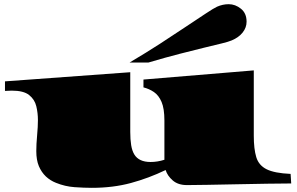

<svg xmlns="http://www.w3.org/2000/svg" viewBox="-20 -880 1424 922"><path d="M420.9 22Q383.8 22 338.1 18.8Q292.5 15.6 249 -2Q221.7 -12.7 200.2 -32.7Q179.2 -52.7 166.7 -82Q154.3 -111.3 154.3 -154.3Q154.3 -187.5 158.2 -229.7Q162.1 -272 162.1 -303.7Q162.1 -337.4 154.3 -369.9Q146.5 -402.3 119.9 -423.6Q93.3 -444.8 36.6 -444.8Q21.5 -444.8 3.9 -443.4V-489.3L605.5 -533.2V-246.6Q605.5 -210 609.9 -182.9Q614.3 -155.8 625 -138.2Q647 -102.1 703.1 -102.1Q735.8 -102.1 769.5 -112.8V-301.3Q769.5 -358.4 755.9 -390.4Q742.2 -422.4 719.2 -438Q696.3 -453.6 668.9 -460.4V-498L1198.7 -542V-228.5Q1198.7 -164.6 1210.7 -125.2Q1222.7 -85.9 1260.5 -67.1Q1298.3 -48.3 1375.5 -44.9L1378.4 1Q1327.1 1 1262.2 2.2Q1197.3 3.4 1116.2 4.9Q1035.2 6.3 976.1 7.6Q917 8.8 877.9 8.8Q835 8.8 809.3 -13.7Q783.7 -36.1 775.4 -63.5Q694.3 -24.4 608.6 -1.2Q522.9 22 420.9 22ZM602.1 -579.6Q685.1 -628.9 748 -669.7Q811 -710.4 873 -752Q928.2 -788.6 967.5 -814.7Q1006.8 -840.8 1022 -847.7Q1049.8 -859.9 1078.1 -859.9Q1109.9 -859.9 1137 -838.1Q1164.1 -816.4 1164.1 -775.9Q1164.1 -747.6 1145.3 -723.9Q1126.5 -700.2 1092.8 -686Q1078.1 -679.7 1045.2 -671.6Q1012.2 -663.6 961.9 -651.4Q911.6 -639.2 844 -621.8Q776.4 -604.5 692.4 -579.6Z"/></svg>

Font: Asset
Style: Regular
Weight: 400
Version: Version 1.003; ttfautohint (v1.8.4.7-5d5b)